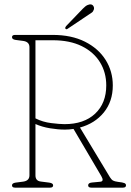

<svg xmlns="http://www.w3.org/2000/svg" viewBox="-20 -860 599 880"><path d="M497 -468.5Q497 -395 455.8 -344.5Q414.5 -294 346.5 -275.5L484 -47.5Q491 -36.5 498 -32.5Q505 -28.5 520.5 -26.5Q543 -24 550.2 -20.8Q557.5 -17.5 557.5 -10.5Q557.5 0 543.5 0H398.5Q384 0 384 -10.5Q384 -22 402 -23.5L439 -27Q458.5 -28.5 444.5 -52.5L317 -269Q296 -266 277.5 -266Q246 -266 209.5 -272Q173 -278 142.5 -291.5V-56.5Q142.5 -31 166.5 -28L205.5 -23Q223.5 -20.5 223.5 -10.5Q223.5 0 209.5 0H49Q35 0 35 -10.5Q35 -20.5 51.5 -23L86 -27.5Q115 -31.5 115 -56.5V-643.5Q115 -668.5 86 -672.5L51.5 -677Q35 -679.5 35 -689.5Q35 -700 49 -700H221.5Q307.5 -700 369.2 -669Q431 -638 464 -585.5Q497 -533 497 -468.5ZM142.5 -675.5V-317.5Q176 -300.5 214.8 -295.8Q253.5 -291 275.5 -291Q365 -291 416 -339Q467 -387 467 -468.5Q467 -528 438.2 -574.8Q409.5 -621.5 354.8 -648.5Q300 -675.5 222 -675.5ZM360 -820.5Q372 -833 381.5 -837Q391 -841 398 -839.5Q405 -838 408.8 -830.8Q412.5 -823.5 410 -816Q407 -806.5 400.5 -802.2Q394 -798 384.5 -791.5L289 -727.5Q284 -724 280 -728.5Q278 -731 279.5 -734.5Q281 -738 283 -740.5Z"/></svg>

Font: Fraunces 144pt S100 Thin
Style: Regular
Weight: 100
Version: Version 1.000; ttfautohint (v1.8.3)